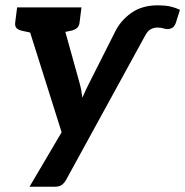

<svg xmlns="http://www.w3.org/2000/svg" viewBox="-20 -542 704 730"><path d="M92.2 168 214.3 -39.1 64.5 -513.8H175.7Q191.1 -513.8 198.8 -506.7Q206.5 -499.6 209.1 -490.3L282.8 -225.4Q286.4 -212.5 289 -198.5Q291.6 -184.4 293.1 -170.6Q305.4 -199.1 319.3 -226.4L417.4 -420.9Q438.4 -463.9 479.2 -492.8Q520.1 -521.8 580 -521.8Q605.9 -521.8 625.2 -517.8Q644.4 -513.8 664.1 -504.7L648.6 -455Q642.9 -440.2 634.3 -435.8Q625.7 -431.3 618 -431.3Q610.2 -431.3 600.5 -434.3Q590.7 -437.2 579 -437.2Q564.9 -437.2 553 -430.8Q541.1 -424.5 530.8 -404.7L231.5 141.5Q224.2 154.3 214.7 161.2Q205.3 168 186.7 168ZM156.8 -481.4 160.9 -513.8H235.4L231.2 -481.4ZM144.2 -513.8 119 -413.1 63.1 -425.1Q49.6 -428.2 42.9 -435.2Q36.2 -442.2 37.7 -455.7L45 -513.8ZM289.7 -513.8 282.4 -455.7Q280.8 -442.2 272.3 -435.2Q263.8 -428.2 249.6 -425.1L190.8 -413.1L190.5 -513.8Z"/></svg>

Font: Aleo
Style: Italic
Weight: 400
Italic angle: -7°
Designer: Alessio Laiso
Foundry: Alessio Laiso
Version: Version 2.001;gftools[0.9.29]